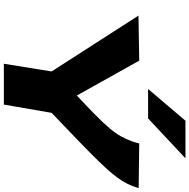

<svg xmlns="http://www.w3.org/2000/svg" viewBox="-13 -970 983 997"><g transform="rotate(90 478.5 -471.5)"><path d="M311 0 351 -248 61 -699 295 -703 476 -379Q537 -436 577.5 -476Q618 -516 644.5 -547Q671 -578 687 -606.5Q703 -635 716 -671Q718 -679 720.5 -686.5Q723 -694 725 -703L957 -700Q954 -692 951.5 -684Q949 -676 946 -668Q937 -644 922 -619Q907 -594 881.5 -563Q856 -532 814.5 -489.5Q773 -447 712 -388Q651 -329 566 -248L523 0ZM442 -749 607 -943H802L595 -749Z"/></g></svg>

Font: Georama ExtraExtended
Style: Bold Italic
Weight: 700
Width: 8
Italic angle: -9°
Designer: Jean-Baptiste Levee
Foundry: Production Type
Version: Version 1.000